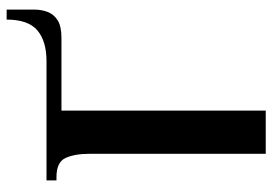

<svg xmlns="http://www.w3.org/2000/svg" viewBox="-141 -679 820 578"><g transform="rotate(-90 269.0 -390.0)"><path d="M95 0V-530Q95 -575 82.5 -602.5Q70 -630 25 -630H15V-660H374Q434 -660 466.5 -687.5Q499 -715 499 -780H529V-695Q529 -675 522 -656.5Q515 -638 497 -626.5Q479 -615 444 -615H225V0Z"/></g></svg>

Font: El Messiri
Style: Regular
Weight: 400
Designer: Mohamed Gaber
Foundry: Kief Type Foundry
Version: Version 2.020